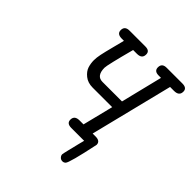

<svg xmlns="http://www.w3.org/2000/svg" viewBox="-208 -756 1066 1066"><g transform="rotate(45 325.5 -222.5)"><path d="M163.1 -578.1Q163.1 -611.3 201.2 -610.8H324.2Q359.4 -610.8 358.9 -582Q358.9 -548.8 319.8 -548.8H290Q247.1 -387.7 247.1 -367.2Q247.1 -303.2 294.9 -303.2H448.2L508.8 -548.8H490.2Q455.1 -548.8 455.1 -578.1Q455.1 -611.3 492.2 -610.8H615.2Q651.4 -610.8 650.9 -582Q650.9 -548.8 610.8 -548.8H580.1L459 -62H481.9Q519 -62 519 -33.2Q481.9 143.6 467.8 158.2Q460 166 449.2 166Q437 166 429 157.5Q420.9 148.9 420.9 139.2Q420.9 134.3 429.4 99.6Q438 64.9 445.8 32.2L454.1 0H353Q316.9 0 316.9 -28.8Q316.9 -62 356 -62H387.2L432.1 -242.2H278.8Q240.7 -242.2 215.8 -262.2Q190.9 -282.2 183.3 -305.7Q175.8 -329.1 175.8 -355Q175.8 -375 181.4 -402.1Q187 -429.2 199.5 -477.1Q211.9 -524.9 217.8 -548.8H199.2Q163.1 -549.3 163.1 -578.1Z"/></g></svg>

Font: CMU Typewriter Text
Style: Italic
Weight: 500
Italic angle: -14.04°
Version: Version 0.7.0